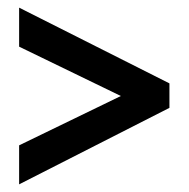

<svg xmlns="http://www.w3.org/2000/svg" viewBox="-20 -608 494 502"><path d="M30 -126V-228L296 -357L30 -486V-588L423 -390V-326Z"/></svg>

Font: Noto Sans Tamil ExtraCondensed SemiBold
Style: Regular
Weight: 600
Width: 2
Designer: Jelle Bosma - Monotype Design Team
Foundry: Monotype Imaging Inc.
Version: Version 2.004; ttfautohint (v1.8.4.7-5d5b)